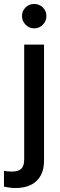

<svg xmlns="http://www.w3.org/2000/svg" viewBox="-63 -734 301 968"><path d="M109 -591Q84 -591 66 -609.5Q48 -628 48 -653Q48 -679 66 -696.5Q84 -714 109 -714Q135 -714 153 -696.5Q171 -679 171 -653Q171 -628 153 -609.5Q135 -591 109 -591ZM14 214Q-2 214 -17.5 211.5Q-33 209 -43 207V127Q-26 131 -3 131Q30 131 44.5 116.5Q59 102 59 69V-509H159V76Q159 142 121.5 178Q84 214 14 214Z"/></svg>

Font: Red Hat Display Medium
Style: Regular
Weight: 500
Designer: Pentagram, MCKL
Foundry: Pentagram, MCKL
Version: Version 1.023